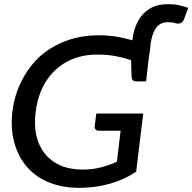

<svg xmlns="http://www.w3.org/2000/svg" viewBox="-20 -897 927 925"><path d="M700 -635 617 -694Q617 -696 617 -698.5Q617 -701 618 -703Q618 -705 618.5 -707.5Q619 -710 619 -712Q625 -758 645 -795.5Q665 -833 701 -855Q737 -877 790 -877Q820 -877 842 -872Q864 -867 887 -859L866 -803Q860 -790 851 -786Q842 -782 830 -784Q821 -787 811 -788.5Q801 -790 789 -790Q752 -790 732.5 -763.5Q713 -737 706 -688ZM362 8Q282 8 217.5 -17.5Q153 -43 109 -94Q67 -143 48.5 -211.5Q30 -280 40 -361Q50 -441 85 -509Q120 -577 173 -626Q228 -674 299.5 -700.5Q371 -727 456 -727Q503 -727 544 -720Q585 -713 624.5 -701Q664 -689 704 -673L694 -595L619 -604Q585 -617 542.5 -625.5Q500 -634 449 -634Q365 -634 302 -599.5Q239 -565 200.5 -503Q162 -441 152 -358Q141 -274 165 -211.5Q189 -149 243.5 -114.5Q298 -80 380 -80Q425 -80 465.5 -90.5Q506 -101 543 -118L561 -267H457Q447 -267 441 -273Q435 -279 436 -288L444 -350H670L636 -70Q582 -33 511.5 -12.5Q441 8 362 8ZM611 -620 694 -595 684 -505H636Q626 -505 620.5 -510Q615 -515 614 -525Z"/></svg>

Font: Aleo Medium
Style: Italic
Weight: 500
Italic angle: -7°
Designer: Alessio Laiso
Foundry: Alessio Laiso
Version: Version 2.001;gftools[0.9.29]